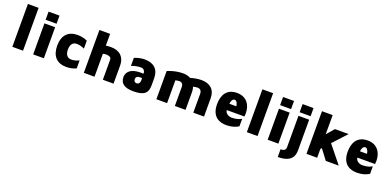

<svg xmlns="http://www.w3.org/2000/svg" viewBox="2 -1699 5909 2902"><g transform="rotate(20 2956.5 -248.0)"><path d="M273 0V-689H101V0Z M608 0V-499H436V0ZM610 -556V-687H434V-556Z M1001 -375C1044 -375 1079 -366 1127 -344V-472C1084 -493 1027 -506 970 -506C817 -506 732 -415 732 -249C732 -83 817 8 970 8C1027 8 1084 -5 1127 -26V-154C1079 -132 1044 -123 1001 -123C946 -123 904 -161 904 -249C904 -337 946 -375 1001 -375Z M1508 -506C1481 -506 1447 -504 1423 -500V-689H1251V0H1423V-369C1434 -373 1459 -376 1469 -376C1549 -376 1557 -344 1557 -321V0H1729V-294C1729 -422 1649 -506 1508 -506Z M2048 -506C1992 -506 1936 -492 1884 -471V-341C1936 -362 1986 -372 2036 -372C2066 -372 2103 -357 2103 -296C2075 -298 2082 -297 2058 -297C1854 -297 1835 -186 1835 -147C1835 -44 1903 7 2049 7C2228 7 2278 -53 2278 -171V-289C2278 -430 2193 -506 2048 -506ZM2106 -183C2106 -161 2092 -124 2056 -124C2019 -124 2007 -146 2007 -177C2007 -204 2024 -227 2073 -227C2084 -227 2094 -226 2106 -225Z M2960 -506C2902 -506 2825 -490 2787 -477C2754 -496 2713 -506 2665 -506C2533 -506 2422 -455 2418 -454V0H2590V-367C2601 -370 2635 -376 2650 -376C2706 -376 2715 -333 2715 -303V0H2887V-294C2887 -318 2879 -353 2874 -368C2889 -373 2927 -378 2943 -378C3001 -378 3012 -333 3012 -301V0H3184V-294C3184 -435 3097 -506 2960 -506Z M3761 -264C3761 -389 3692 -507 3534 -507C3369 -507 3305 -393 3305 -245C3305 -33 3442 7 3542 7C3619 7 3685 -11 3738 -45V-166C3703 -145 3653 -127 3581 -127C3529 -127 3474 -162 3474 -210H3758C3760 -226 3761 -244 3761 -264ZM3478 -313C3480 -354 3500 -398 3534 -398C3569 -398 3588 -345 3590 -313Z M4045 0V-689H3873V0Z M4380 0V-499H4208V0ZM4382 -556V-687H4206V-556Z M4522 -499V8C4522 61 4477 69 4440 69V193C4578 193 4694 153 4694 -7V-499ZM4696 -556V-687H4520V-556Z M5004 -143 5021 -161 5143 0H5351L5126 -279L5329 -499H5109L5004 -378V-686H4832V0H5004Z M5862 -264C5862 -389 5793 -507 5635 -507C5470 -507 5406 -393 5406 -245C5406 -33 5543 7 5643 7C5720 7 5786 -11 5839 -45V-166C5804 -145 5754 -127 5682 -127C5630 -127 5575 -162 5575 -210H5859C5861 -226 5862 -244 5862 -264ZM5579 -313C5581 -354 5601 -398 5635 -398C5670 -398 5689 -345 5691 -313Z"/></g></svg>

Font: Maven Pro
Style: Black
Weight: 900
Designer: Joe Prince
Foundry: Joe Prince
Version: Version 1.003